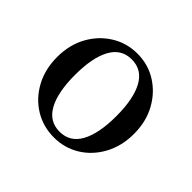

<svg xmlns="http://www.w3.org/2000/svg" viewBox="-115 -583 736 736"><g transform="rotate(45 253.5 -215.0)"><path d="M251 12Q193 12 145.5 -17Q98 -46 70 -97.5Q42 -149 42 -215Q42 -281 70 -332Q98 -383 145.5 -412.5Q193 -442 251 -442Q309 -442 356 -412.5Q403 -383 431 -332Q459 -281 459 -215Q459 -149 431 -97.5Q403 -46 356 -17Q309 12 251 12ZM251 -19Q307 -19 335 -70Q363 -121 363 -215Q363 -309 335 -360Q307 -411 251 -411Q195 -411 167 -360Q139 -309 139 -215Q139 -121 167 -70Q195 -19 251 -19Z"/></g></svg>

Font: Zen Old Mincho
Style: Regular
Weight: 400
Designer: Yoshimichi Ohira
Foundry: Positype
Version: Version 1.001